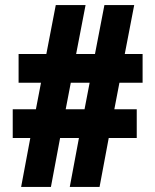

<svg xmlns="http://www.w3.org/2000/svg" viewBox="-20 -734 610 754"><path d="M63 0 99 -192H30V-305H121L141 -409H53V-522H162L199 -714H316L279 -522H353L390 -714H507L470 -522H540V-409H449L429 -305H517V-192H407L371 0H254L290 -192H216L180 0ZM238 -305H312L332 -409H258Z"/></svg>

Font: Noto Sans Tamil ExtraCondensed Black
Style: Regular
Weight: 900
Width: 2
Designer: Jelle Bosma - Monotype Design Team
Foundry: Monotype Imaging Inc.
Version: Version 2.004; ttfautohint (v1.8.4.7-5d5b)